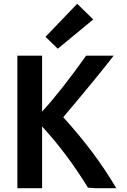

<svg xmlns="http://www.w3.org/2000/svg" viewBox="-20 -991 675 1017"><path d="M389 -971 474 -888 286 -733 221 -796ZM596 6H489L446 3Q334 -179 203 -321V6H72V-696H203V-400Q305 -511 436 -696H582Q503 -593 315 -370Q484 -185 596 6Z"/></svg>

Font: Repo
Style: DemiBold
Weight: 600
Designer: Stefan Peev
Foundry: Context Ltd
Version: Version 001.000